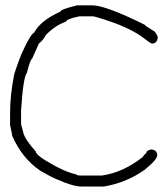

<svg xmlns="http://www.w3.org/2000/svg" viewBox="-20 -705 626 716"><path d="M267.6 -685.1H324.2Q373.5 -685.1 519.5 -612.8Q520 -609.4 556.6 -587.4Q568.4 -572.8 568.4 -564Q564.9 -542.5 546.9 -542.5Q541.5 -542.5 503.9 -571.8Q453.1 -605.5 369.1 -632.3Q332 -644 328.1 -644H275.4Q226.6 -633.8 226.6 -624.5Q184.6 -609.9 150.4 -573.7Q141.6 -555.7 125 -542.5L99.6 -485.8Q93.8 -485.8 80.1 -433.1Q66.4 -417 58.6 -292.5V-241.7L66.4 -212.4Q71.3 -187 113.3 -140.1Q113.3 -128.9 152.3 -105Q218.8 -64.5 265.6 -54.2Q265.6 -50.3 285.2 -50.3H359.4Q439.5 -61.5 513.7 -120.6Q513.7 -125 525.4 -134.3Q525.4 -144 544.9 -147.9Q566.4 -144.5 566.4 -126.5Q566.4 -109.9 519.5 -71.8Q452.1 -23.9 367.2 -9.3H285.2Q252 -9.3 191.4 -36.6Q172.4 -43.9 130.9 -67.9Q62.5 -113.8 25.4 -198.7Q25.4 -204.6 17.6 -237.8V-282.7Q17.6 -350.6 33.2 -429.2Q54.7 -494.1 66.4 -517.1Q93.3 -576.2 107.4 -583.5Q131.8 -628.9 205.1 -661.6Q205.1 -669.9 267.6 -685.1Z"/></svg>

Font: CEF Fonts CJK
Style: Regular
Weight: 400
Designer: PartyBoss (派对大魔王)
Version: Release 2.25